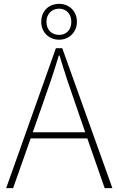

<svg xmlns="http://www.w3.org/2000/svg" viewBox="-20 -976 614 996"><path d="M48 0 139 -258H433L523 0H563L303 -726H270L12 0ZM150 -290 201 -435C232 -523 258 -597 285 -688H289C316 -597 341 -523 372 -435L422 -290ZM287 -770C337 -770 379 -808 379 -863C379 -920 337 -956 287 -956C234 -956 194 -920 194 -863C194 -808 234 -770 287 -770ZM221 -863C221 -906 251 -931 287 -931C321 -931 350 -906 350 -863C350 -818 321 -795 287 -795C251 -795 221 -818 221 -863Z"/></svg>

Font: Kinto Sans Thin
Style: Regular
Weight: 100
Designer: Authors: Ryoko NISHIZUKA  (kana & ideographs); Paul D. Hunt (Latin, Greek & Cyrillic); Wenlong ZHANG  (bopomofo); Sandol
Foundry: Adobe Systems Incorporated, ookami Inc.
Version: Version 0.001